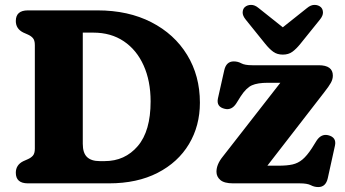

<svg xmlns="http://www.w3.org/2000/svg" viewBox="-20 -742 1398 777"><path d="M44 -43Q44 -74.5 74 -89.5L92 -97.5Q105 -103 113 -112Q121 -121 121 -140.5V-559.5Q121 -579 113 -588Q105 -597 92 -602.5L74 -610.5Q44 -625.5 44 -657Q44 -700 93 -700H374.5Q499 -700 592.2 -652.2Q685.5 -604.5 737.2 -520Q789 -435.5 789 -326.5Q789 -233 744.8 -159Q700.5 -85 617.8 -42.5Q535 0 421 0H93Q44 0 44 -43ZM403.5 -90Q485.5 -90 537.5 -150.8Q589.5 -211.5 589.5 -331.5Q589.5 -414.5 561.2 -477.2Q533 -540 481 -575Q429 -610 357.5 -610H315V-160Q315 -123 332.2 -106.5Q349.5 -90 383.5 -90ZM1292.5 -369 1062 -71.5H1108Q1141.5 -71.5 1163.8 -76.5Q1186 -81.5 1204 -96.5Q1222 -111.5 1242 -142L1261 -172.5Q1279.5 -201 1307.5 -195Q1343 -186.5 1335.5 -152.5L1306.5 -21Q1298.5 15 1268 15Q1252 15 1237.8 7.5Q1223.5 0 1193 0H923.5Q887.5 0 871.8 -13.5Q856 -27 856 -47Q856 -76.5 881 -107.5L1114.5 -407H1063.5Q1022.5 -407 999.5 -396.8Q976.5 -386.5 954 -352L936.5 -324Q918 -295 890 -301.5Q854.5 -309.5 862 -344L887.5 -457.5Q895.5 -493.5 926 -493.5Q942.5 -493.5 956.5 -485.8Q970.5 -478 1001 -478H1269.5Q1327 -478 1327 -436Q1327 -421.5 1319 -407Q1311 -392.5 1292.5 -369ZM1195.5 -564.5Q1179 -544 1163.2 -532.5Q1147.5 -521 1124.5 -521Q1101.5 -521 1085.8 -532.5Q1070 -544 1053.5 -564.5L974.5 -662.5Q961.5 -678.5 962 -692Q962.5 -705.5 970.5 -713Q980.5 -722 995.8 -722.2Q1011 -722.5 1026.5 -709.5L1124.5 -631.5L1222.5 -709.5Q1238 -722.5 1253.2 -722.2Q1268.5 -722 1278.5 -713Q1286.5 -705.5 1287 -692Q1287.5 -678.5 1274.5 -662.5Z"/></svg>

Font: Fraunces 9pt SuperSoft
Style: Bold
Weight: 700
Version: Version 1.000;[b76b70a41]